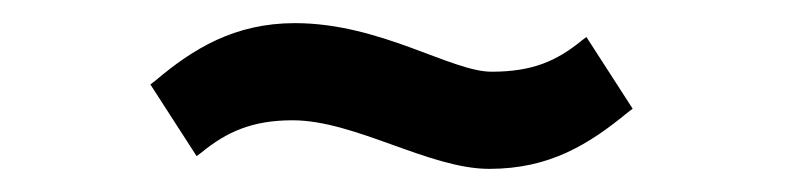

<svg xmlns="http://www.w3.org/2000/svg" viewBox="-20 -367 697 166"><path d="M405 -305C370 -305 309 -347 235 -347C183 -347 147 -325 114 -297L110 -294L150 -232L154 -235C176 -253 198 -263 233 -263C287 -263 351 -221 403 -221C455 -221 489 -242 523 -270L527 -273L487 -335L483 -332C461 -314 440 -305 405 -305Z"/></svg>

Font: Charger Monospace
Style: Regular
Weight: 400
Designer: Jasper
Foundry: Cannot Into Space Fonts
Version: Version 0.980